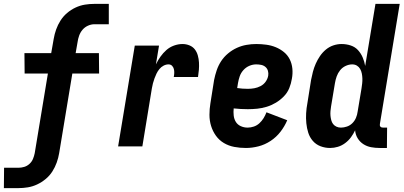

<svg xmlns="http://www.w3.org/2000/svg" viewBox="-54 -755 2081 990"><path d="M-34 215 -33 110H41Q56 110 71 105.5Q86 101 98 90Q110 79 116 64.5Q122 50 125 35L193 -376H73L72 -481H210L223 -555Q227 -579 235.5 -603Q244 -627 258 -649Q272 -671 292 -688Q312 -705 335.5 -716Q359 -727 383.5 -731Q408 -735 433 -735H507V-630H433Q416 -630 399.5 -622.5Q383 -615 371.5 -601.5Q360 -588 354 -571Q348 -554 346 -538L336 -481H456L457 -376H319L251 35Q247 59 238.5 83Q230 107 216 129Q202 151 181.5 168Q161 185 137.5 196Q114 207 89.5 211Q65 215 40 215Z M555 0 641 -520H766L750 -423Q760 -444 773.5 -463Q787 -482 804 -497Q821 -512 843 -520Q865 -528 887 -528Q906 -528 923 -521Q940 -514 950.5 -500.5Q961 -487 966 -469Q971 -451 972 -432.5Q973 -414 971.5 -395.5Q970 -377 967 -358H842Q844 -368 844.5 -378.5Q845 -389 842.5 -399Q840 -409 833 -416Q826 -423 815 -423Q802 -423 789.5 -416.5Q777 -410 768 -399Q759 -388 753 -375.5Q747 -363 742.5 -350.5Q738 -338 734.5 -325Q731 -312 729 -299L680 0Z M1214 8Q1183 8 1154 2.5Q1125 -3 1100.5 -17.5Q1076 -32 1059.5 -55Q1043 -78 1034.5 -105.5Q1026 -133 1026 -163Q1026 -193 1031 -223L1050 -343Q1055 -368 1063.5 -393Q1072 -418 1086.5 -440Q1101 -462 1122 -479.5Q1143 -497 1167 -508Q1191 -519 1216.5 -523.5Q1242 -528 1267 -528Q1293 -528 1319 -524.5Q1345 -521 1368 -511.5Q1391 -502 1410 -486.5Q1429 -471 1440 -449Q1451 -427 1453.5 -401Q1456 -375 1451 -349Q1447 -324 1437.5 -300.5Q1428 -277 1409.5 -258Q1391 -239 1368.5 -225.5Q1346 -212 1321.5 -204.5Q1297 -197 1272.5 -194.5Q1248 -192 1224 -192Q1205 -192 1187.5 -193Q1170 -194 1151 -196Q1149 -178 1151 -159.5Q1153 -141 1162 -126.5Q1171 -112 1187.5 -104.5Q1204 -97 1223 -97Q1239 -97 1255 -102.5Q1271 -108 1283.5 -119.5Q1296 -131 1305 -145.5Q1314 -160 1320 -176L1427 -135Q1414 -104 1392.5 -76Q1371 -48 1341.5 -28.5Q1312 -9 1279 -0.5Q1246 8 1214 8ZM1224 -297Q1241 -297 1257.5 -300Q1274 -303 1289.5 -311Q1305 -319 1315.5 -333.5Q1326 -348 1329 -365Q1331 -378 1327.5 -390Q1324 -402 1314.5 -410Q1305 -418 1292.5 -420.5Q1280 -423 1267 -423Q1249 -423 1231.5 -415.5Q1214 -408 1201 -393.5Q1188 -379 1182 -361.5Q1176 -344 1173 -326L1169 -301Q1182 -299 1196 -298Q1210 -297 1224 -297Z M1648 8Q1622 8 1598.5 -1Q1575 -10 1559 -28.5Q1543 -47 1535.5 -70.5Q1528 -94 1525.5 -119.5Q1523 -145 1524.5 -171Q1526 -197 1531 -223L1550 -343Q1554 -364 1559.5 -385Q1565 -406 1574 -426.5Q1583 -447 1596 -466Q1609 -485 1626.5 -499.5Q1644 -514 1665 -521Q1686 -528 1707 -528Q1732 -528 1754.5 -520.5Q1777 -513 1792 -496.5Q1807 -480 1816 -459Q1825 -438 1829 -415L1882 -735H2007L1905 -117Q1904 -113 1904.5 -109Q1905 -105 1907.5 -102Q1910 -99 1914 -98Q1918 -97 1922 -97H1942L1941 8H1904Q1881 8 1859.5 4Q1838 0 1820 -11.5Q1802 -23 1790.5 -41.5Q1779 -60 1777 -83Q1768 -64 1755.5 -47Q1743 -30 1725.5 -17Q1708 -4 1688 2Q1668 8 1648 8ZM1704 -97Q1719 -97 1735 -102.5Q1751 -108 1763 -120Q1775 -132 1781.5 -147.5Q1788 -163 1790 -179L1810 -299Q1812 -312 1813.5 -325Q1815 -338 1814.5 -351Q1814 -364 1811.5 -376.5Q1809 -389 1803 -399.5Q1797 -410 1786.5 -416.5Q1776 -423 1762 -423Q1745 -423 1728 -415Q1711 -407 1699.5 -392.5Q1688 -378 1682 -361Q1676 -344 1673 -326L1653 -206Q1651 -194 1650 -182Q1649 -170 1650 -158.5Q1651 -147 1654 -135.5Q1657 -124 1663.5 -115.5Q1670 -107 1680.5 -102Q1691 -97 1704 -97Z"/></svg>

Font: Iosevka Extrabold
Style: Italic
Weight: 800
Italic angle: -9°
Monospace: yes
Designer: Belleve Invis
Foundry: Belleve Invis
Version: Version 32.5.0; ttfautohint (v1.8.4)